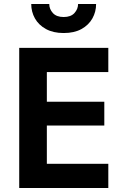

<svg xmlns="http://www.w3.org/2000/svg" viewBox="-20 -939 626 959"><path d="M136 -919H226Q226 -894 244 -874Q262 -854 298 -854Q334 -854 352 -874Q370 -894 370 -919H460Q460 -880 441.5 -847Q423 -814 387 -794Q351 -774 298 -774Q246 -774 209.5 -794Q173 -814 154.5 -847Q136 -880 136 -919ZM76 -700H521V-579H214V-431H501V-312H214V-121H521V0H76Z"/></svg>

Font: Von Semi
Style: Regular
Weight: 600
Version: Version 4.000; ttfautohint (v1.8.4.7-5d5b)